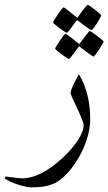

<svg xmlns="http://www.w3.org/2000/svg" viewBox="-90 -536 459 813"><path d="M292 -31.7Q292 2.4 282 38.8Q272 75.2 254.9 109.4Q237.8 143.6 215.3 173.3Q192.9 203.1 167 223.6Q151.4 236.3 134 243.2Q116.7 250 100.3 252.9Q84 255.9 69.1 256.6Q54.2 257.3 43.9 257.3Q26.4 257.3 6.3 251.7Q-13.7 246.1 -30.8 239.5Q-47.9 232.9 -59.1 226.6Q-70.3 220.2 -70.3 219.2Q-70.3 217.3 -68.4 214.4Q-66.4 211.4 -64.5 211.4Q-64 211.4 -55.2 212.6Q-46.4 213.9 -35.4 215.3Q-24.4 216.8 -13.2 218Q-2 219.2 5.4 219.2Q42 219.2 85.4 197.3Q128.9 175.3 176.8 130.9Q219.2 90.8 241.7 54.7Q264.2 18.6 264.2 -5.4Q264.2 -14.2 255.6 -34.9Q247.1 -55.7 236.6 -77.9Q226.1 -100.1 217.5 -118.9Q209 -137.7 209 -143.6Q209 -147.9 213.6 -160.4Q218.3 -172.9 224.9 -186Q231.4 -199.2 237.3 -209.7Q243.2 -220.2 244.1 -221.7Q257.8 -199.2 267.1 -174.8Q276.4 -150.4 282 -125.7Q287.6 -101.1 289.8 -77.1Q292 -53.2 292 -31.7ZM338.9 -471.2Q338.9 -468.8 333.3 -458.7Q327.6 -448.7 320.6 -437.5Q313.5 -426.3 306.6 -417.2Q299.8 -408.2 297.4 -408.2Q295.9 -408.2 287.1 -414.3Q278.3 -420.4 268.1 -427.2Q256.3 -435.5 241.7 -447.3Q238.3 -449.7 236.3 -450.2Q234.9 -450.2 232.9 -447.3Q222.7 -433.1 214.8 -422.4Q207.5 -412.6 201.2 -404.8Q194.8 -397 192.9 -397Q191.4 -397 182.1 -403.1Q172.9 -409.2 162.1 -417Q151.4 -424.8 143.1 -431.9Q134.8 -439 134.8 -440.9Q134.8 -443.4 140.9 -453.4Q147 -463.4 154.8 -474.9Q162.6 -486.3 169.7 -495.4Q176.8 -504.4 178.7 -504.4Q182.1 -504.4 190.4 -497.8Q198.7 -491.2 207.5 -484.4Q218.3 -476.1 231.4 -464.8Q235.4 -460.9 236.3 -460.9Q238.3 -460.9 241.7 -466.3Q251.5 -480 259.3 -490.7Q266.6 -499.5 272.9 -507.6Q279.3 -515.6 281.2 -515.6Q283.2 -515.6 292.5 -509.3Q301.8 -502.9 312 -494.9Q322.3 -486.8 330.6 -479.7Q338.9 -472.7 338.9 -471.2ZM348.6 -360.4Q348.6 -357.9 342.8 -347.7Q336.9 -337.4 329.3 -325.9Q321.8 -314.5 314.9 -305.4Q308.1 -296.4 306.2 -296.4Q304.2 -296.4 295.2 -302.7Q286.1 -309.1 276.4 -316.4Q264.6 -324.7 250.5 -336.4Q247.1 -338.9 245.6 -339.4Q244.1 -339.4 241.7 -336.4Q231.4 -322.3 223.6 -311.5Q216.3 -301.8 210 -293.9Q203.6 -286.1 201.7 -286.1Q199.7 -286.1 190.4 -292.2Q181.2 -298.3 170.9 -306.2Q160.6 -314 152.1 -321Q143.6 -328.1 143.6 -330.1Q143.6 -332.5 149.7 -342.5Q155.8 -352.5 163.6 -364Q171.4 -375.5 178.2 -384.3Q185.1 -393.1 186 -393.1Q189.5 -393.1 197.8 -386.7Q206.1 -380.4 215.3 -373.5Q226.1 -365.2 239.3 -354Q243.7 -350.1 245.6 -350.1Q247.6 -350.1 250.5 -355.5L268.6 -379.9Q275.9 -388.7 282 -396.7Q288.1 -404.8 289.6 -404.8Q292 -404.8 301.3 -398.4Q310.5 -392.1 321.3 -384Q332 -376 340.3 -368.9Q348.6 -361.8 348.6 -360.4Z"/></svg>

Font: Accordance
Style: Italic
Weight: 400
Italic angle: -11°
Version: Version 1.2 (build January 31, 2020) Miklal Software Solutio